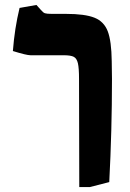

<svg xmlns="http://www.w3.org/2000/svg" viewBox="-20 -608 524 775"><path d="M299 -289Q299 -333 294.5 -352.5Q290 -372 278 -378.5Q266 -385 237 -385H103Q87 -385 32 -402Q39 -494 59 -576L127 -588L145 -568Q154 -557 161.5 -554.5Q169 -552 189 -552H246Q323 -552 361.5 -536.5Q400 -521 415 -481.5Q430 -442 431 -361L432 -289Q432 -82 421 127L343 147H300Z"/></svg>

Font: Suez One
Style: Regular
Weight: 400
Version: Version 1.000